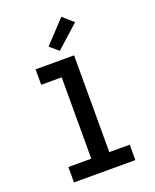

<svg xmlns="http://www.w3.org/2000/svg" viewBox="-176 -1084 952 1182"><g transform="rotate(-20 300.0 -492.5)"><path d="M99 0V-101H249V-634H115V-735H367V-101H501V0ZM294 -791 238 -839 374 -985 443 -925Z"/></g></svg>

Font: Iosevka Plex Etoile
Style: Bold
Weight: 700
Designer: Belleve Invis
Foundry: Belleve Invis
Version: Version 25.1.1; ttfautohint (v1.8.4)